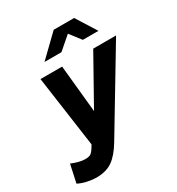

<svg xmlns="http://www.w3.org/2000/svg" viewBox="-290 -888 1148 1245"><g transform="rotate(-30 283.5 -265.5)"><path d="M64 219Q38 219 0.5 211.5Q-37 204 -68 188L-39 54Q-14 65 13 72Q40 79 61 79Q89 79 102.5 70.5Q116 62 132 36L144 16L69 -516H231L266 -163L464 -516H635L278 78Q233 153 185.5 186Q138 219 64 219ZM147 -599 303 -750H456L551 -599H434L370 -682L274 -599Z"/></g></svg>

Font: Red Hat Mono
Style: Bold Italic
Weight: 700
Italic angle: -12°
Monospace: yes
Designer: Pentagram, MCKL
Foundry: Pentagram, MCKL
Version: Version 1.023; ttfautohint (v1.8.3)